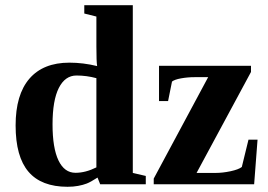

<svg xmlns="http://www.w3.org/2000/svg" viewBox="-20 -714 1040 744"><path d="M357.9 -25.9Q330.6 -8.3 315.9 -2.7Q301.3 2.9 282.7 6.3Q264.2 9.8 241.7 9.8Q140.1 9.8 90.3 -48.6Q40.5 -106.9 40.5 -228Q40.5 -347.2 94 -409.2Q147.5 -471.2 249 -471.2Q302.2 -471.2 356.4 -458Q353.5 -474.1 353.5 -533.7V-649.9L306.6 -661.6V-693.8H494.6V-43.9L544.9 -32.2V0H368.2ZM183.6 -231.9Q183.6 -140.6 206.5 -92.5Q229.5 -44.4 272.5 -44.4Q311.5 -44.4 353.5 -65.4V-411.1Q315.4 -421.4 276.4 -421.4Q232.4 -421.4 208 -373.3Q183.6 -325.2 183.6 -231.9ZM575.7 0V-22L786.6 -415H734.4Q707 -415 681.6 -410.4Q656.2 -405.8 646.5 -397.9L631.3 -322.3H596.2V-459H952.6V-435.1L741.7 -43.9H814.9Q842.8 -43.9 873.5 -50.5Q904.3 -57.1 917 -66.9L942.9 -172.9H978L964.8 0Z"/></svg>

Font: Liberation Serif
Style: Bold
Weight: 700
Designer: Steve Matteson
Foundry: Ascender Corporation
Version: Version 2.1.5